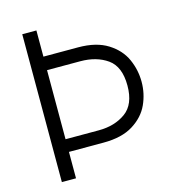

<svg xmlns="http://www.w3.org/2000/svg" viewBox="-105 -789 800 878"><g transform="rotate(-15 295.0 -350.0)"><path d="M551 -349Q551 -293 528 -242.5Q505 -192 451.5 -158.5Q398 -125 311 -125H147V0H80V-700H147V-576H311Q397 -576 451 -542Q505 -508 528 -456.5Q551 -405 551 -349ZM484 -349Q484 -439 432.5 -475.5Q381 -512 304 -512H147V-185H304Q380 -185 432 -222.5Q484 -260 484 -349Z"/></g></svg>

Font: Be Vietnam Light
Style: Regular
Weight: 300
Designer: Gabriel Lam
Foundry: TypeRant
Version: Version 4.000